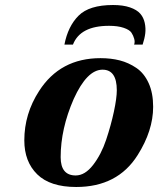

<svg xmlns="http://www.w3.org/2000/svg" viewBox="-20 -734 631 766"><path d="M549 -556H515Q519 -566 515.5 -579Q512 -592 504.5 -603.5Q497 -615 473.5 -623Q450 -631 415 -631Q300 -631 271 -556H237Q251 -629 293.5 -671.5Q336 -714 431 -714Q471 -714 498.5 -704.5Q526 -695 539.5 -679.5Q553 -664 557.5 -642.5Q562 -621 559.5 -600.5Q557 -580 549 -556ZM77 -174Q77 -280 136 -371Q220 -502 381 -502Q423 -502 458 -493Q493 -484 524 -463Q555 -442 573 -402.5Q591 -363 591 -308Q591 -213 529 -115Q449 12 284 12Q180 12 128.5 -38.5Q77 -89 77 -174ZM222 -107Q222 -34 282 -34Q319 -34 351.5 -76Q384 -118 403.5 -176.5Q423 -235 434.5 -289Q446 -343 446 -374Q446 -456 389 -456Q327 -456 274 -339Q222 -220 222 -107Z"/></svg>

Font: Heuristica
Style: Bold Italic
Weight: 700
Italic angle: -13°
Version: Version 1.0.2